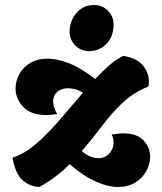

<svg xmlns="http://www.w3.org/2000/svg" viewBox="-20 -739 647 766"><path d="M137 7Q98 5 69.5 -20.5Q41 -46 30 -110Q78 -125 125.5 -166.5Q173 -208 219.5 -262.5Q266 -317 311 -369Q295 -379 280 -383Q265 -387 252 -387Q225 -387 208.5 -372.5Q192 -358 192 -334Q192 -312 208 -284Q196 -282 185 -281Q174 -280 165 -280Q102 -280 72 -313Q42 -346 42 -386Q42 -415 56.5 -442.5Q71 -470 100 -487.5Q129 -505 170 -505Q208 -505 255.5 -486.5Q303 -468 360 -424Q389 -455 416.5 -479Q444 -503 472 -516Q527 -507 550.5 -477.5Q574 -448 574 -415Q574 -409 573.5 -404Q573 -399 572 -394Q511 -369 467.5 -327.5Q424 -286 387 -236.5Q350 -187 306 -136Q324 -121 341 -114.5Q358 -108 372 -108Q399 -108 416 -126.5Q433 -145 433 -170Q433 -178 431.5 -186Q430 -194 425 -202Q437 -204 448.5 -205.5Q460 -207 471 -207Q527 -207 553 -178.5Q579 -150 579 -113Q579 -85 564 -57Q549 -29 520 -11Q491 7 450 7Q412 7 363.5 -14Q315 -35 258 -84Q233 -59 203 -36Q173 -13 137 7ZM335 -535Q301 -535 278 -560Q255 -585 258 -622Q261 -661 287.5 -690Q314 -719 355 -719Q390 -719 412.5 -694.5Q435 -670 433 -635Q432 -593 404.5 -564Q377 -535 335 -535Z"/></svg>

Font: Agbalumo
Style: Regular
Weight: 400
Designer: Raphael Alegbeleye
Foundry: Sorkin Type Co.
Version: Version 1.000; ttfautohint (v1.8.4)